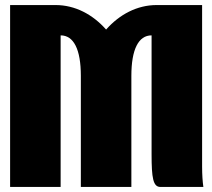

<svg xmlns="http://www.w3.org/2000/svg" viewBox="-20 -740 840 760"><path d="M20 -720V0H220V-600C272 -600 300 -544 300 -440V0H500V-440C500 -544 528 -600 580 -600V-130C580 -35 586 0 615 0H785C782 -20 780 -49 780 -80V-720H600C523 -720 453 -683 400 -623C347 -683 277 -720 200 -720Z"/></svg>

Font: MikodacsPCS
Style: Regular
Weight: 900
Designer: gluk (gluksza@wp.pl)
Foundry: gluk (gluksza@wp.pl)
Version: Version 0.27